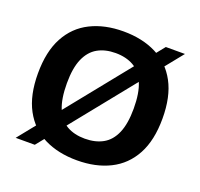

<svg xmlns="http://www.w3.org/2000/svg" viewBox="-110 -724 891 854"><g transform="rotate(20 336.0 -297.0)"><path d="M136.5 6.5H46L535.5 -601.5H626ZM335.5 7.5Q246.5 7.5 180.2 -25.5Q114 -58.5 77.5 -126.2Q41 -194 41 -297Q41 -400.5 77.5 -468.2Q114 -536 180.5 -569.2Q247 -602.5 335.5 -602.5Q425 -602.5 491.2 -569.2Q557.5 -536 594 -468.2Q630.5 -400.5 630.5 -297Q630.5 -194 594 -126.5Q557.5 -59 491 -25.8Q424.5 7.5 335.5 7.5ZM335.5 -95Q385.5 -95 421.2 -115Q457 -135 476 -179.2Q495 -223.5 495 -295Q495 -369 475.8 -414.2Q456.5 -459.5 420.8 -479.8Q385 -500 335.5 -500Q286.5 -500 251 -480Q215.5 -460 196.2 -416Q177 -372 177 -300Q177 -225.5 196 -180.5Q215 -135.5 250.5 -115.2Q286 -95 335.5 -95Z"/></g></svg>

Font: Encode Sans SC Condensed Thin SemiBold
Style: Regular
Weight: 600
Version: Version 3.002